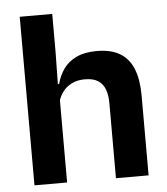

<svg xmlns="http://www.w3.org/2000/svg" viewBox="-49 -706 653 750"><g transform="rotate(-5 277.0 -330.5)"><path d="M503.5 0H375.5V-294.5Q375.5 -325.5 367.2 -348Q359 -370.5 340 -383Q321 -395.5 288 -395.5Q259 -395.5 237.5 -385Q216 -374.5 202.2 -356.8Q188.5 -339 182 -316.5L156 -386.5H186.5Q195 -419 213.5 -445Q232 -471 264 -486.2Q296 -501.5 343.5 -501.5Q400 -501.5 435 -480.2Q470 -459 486.8 -417Q503.5 -375 503.5 -313ZM184 0H56V-661H183.5V-510L181 -357.5L184 -348Z"/></g></svg>

Font: Anek Kannada Medium SemiBold
Style: Regular
Weight: 600
Version: Version 1.003